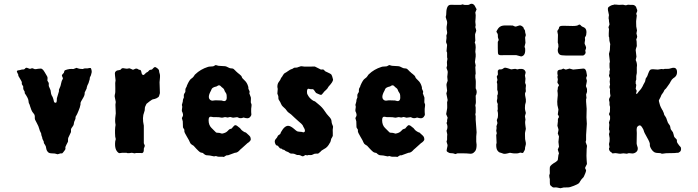

<svg xmlns="http://www.w3.org/2000/svg" viewBox="-20 -810 3683 1013"><path d="M155.8 -448.2Q159.2 -446.3 163.1 -445.3Q167 -444.3 182.6 -447.3Q198.2 -449.7 202.1 -445.8Q208 -442.4 214.8 -430.7Q221.7 -418.9 226.1 -411.6Q231 -404.3 231 -398.9L230 -384.8L236.8 -373Q237.8 -370.1 237.3 -364.3Q236.8 -358.4 237.8 -355L245.1 -337.9Q247.1 -335 248 -325.2Q249 -315.4 252 -308.1L257.8 -297.9Q258.8 -295.9 259.8 -292Q260.7 -288.1 261.7 -286.6Q262.7 -285.2 263.2 -280.3Q264.2 -275.4 265.1 -272.5Q266.1 -269 271.5 -268.1Q276.9 -267.1 278.3 -272Q279.8 -277.3 279.8 -285.2Q279.8 -293 280.8 -293.9Q281.7 -294.9 291 -328.1Q291 -332.5 291 -336.9L297.9 -353Q299.8 -356.9 302.7 -371.1Q305.7 -385.3 309.1 -389.6Q312 -394 312 -396.5Q312 -398.9 309.1 -404.3Q306.2 -410.2 306.6 -413.1Q307.1 -416 316.9 -425.8Q316.9 -427.7 317.9 -429.7Q318.8 -431.6 319.8 -436Q320.8 -439.9 335 -443.4Q349.1 -446.8 356.9 -446.3Q364.7 -445.8 367.2 -445.8L383.8 -452.1Q385.7 -452.1 391.6 -449.2Q397.5 -446.3 417 -445.8Q423.8 -449.2 428.7 -449.2H441.9Q454.1 -452.1 457.5 -451.2Q460.9 -450.2 462.9 -440.4Q464.8 -430.7 463.4 -426.8Q461.9 -423.8 461.4 -419.4Q460.4 -412.1 457 -407.2Q453.1 -402.3 453.1 -391.1L448.2 -376Q448.2 -373 446.8 -371.1L440.9 -358.9Q437 -347.2 437 -342.8Q432.1 -331.1 426.8 -321.8V-316.9Q426.8 -306.2 416.5 -290Q404.8 -271.5 404.8 -265.6V-258.8Q402.3 -243.2 393.6 -223.6Q385.7 -204.1 382.8 -200.7Q377.9 -194.3 378.4 -189Q379.4 -183.6 375.5 -176.8Q370.1 -166.5 369.6 -157.7Q369.1 -148.9 361.3 -139.6Q353.5 -130.4 354.5 -123Q355 -116.2 354.5 -113.3Q354 -110.4 339.8 -82Q338.9 -79.1 338.9 -73.2V-64Q337.9 -60.1 330.6 -46.9Q323.2 -33.7 325.2 -28.8Q326.7 -23.4 322.3 -18.1Q317.9 -13.2 314.9 -8.3Q312 -3.9 309.6 -2Q307.1 0 303.2 -0.5Q299.3 -1 296.9 0L284.2 3.9L269 0Q242.7 0 236.3 -4.9Q226.1 -13.2 224.1 -25.9Q222.7 -39.1 217.8 -45.4Q210.9 -54.2 210.9 -59.1V-63Q203.1 -78.1 203.1 -80.1V-83Q203.1 -85 198.2 -97.2Q198.2 -106.4 194.3 -111.8Q190.4 -117.2 187 -130.4Q183.6 -144 175.3 -158.7Q167 -173.3 165 -178.7Q163.1 -184.1 163.6 -191.4Q164.6 -203.6 157.2 -211.4Q149.9 -219.2 145.5 -230Q141.1 -240.2 139.2 -248Q137.2 -255.9 136.2 -257.8L131.8 -267.1Q130.9 -269 129.9 -280.3Q128.9 -291.5 110.8 -317.9L109.9 -327.1Q108.9 -329.1 105.5 -334.5Q102.1 -339.8 102.5 -345.7Q103 -351.1 102.5 -353.5Q102.1 -356 99.1 -359.4Q93.8 -365.2 95.2 -372.1Q96.2 -378.9 86.9 -392.6Q78.1 -406.2 77.1 -409.2Q76.2 -412.1 76.2 -414.6Q76.2 -417 75.7 -418.5Q75.2 -419.9 73.2 -422.4Q71.3 -424.8 69.3 -431.2Q67.4 -437.5 76.7 -439Q85.4 -439.9 90.8 -441.9Q96.2 -443.8 101.6 -443.4Q106.9 -442.9 110.4 -446.3Q113.3 -450.2 116.2 -451.7Q121.1 -454.1 129.4 -449.7Q137.2 -445.3 142.1 -447.8Q147 -450.2 149.4 -450.2Q151.9 -450.2 155.8 -448.2Z M738.8 -20.5Q738.8 -6.8 732.9 -3.9Q731.9 -1 718.8 -2.9H698.7L689.9 -1L675.8 -3.9L661.1 -2H653.8Q649.9 -2 647.9 -3.9H625L610.8 -2Q607.9 -2 605 -3.9Q583 -20 587.9 -64L590.8 -76.2L587.9 -88.9Q585 -127 589.8 -150.9L587.9 -164.1Q586.9 -168 587.9 -187L590.8 -211.9L588.9 -257.8L590.8 -272L585 -300.8Q585 -311 586.9 -314.5Q588.9 -318.4 588.4 -344.7Q587.9 -371.1 587.9 -372.1L589.8 -386.2Q588.9 -397.5 586.9 -411.1Q585 -424.8 587.4 -429.2Q589.8 -433.1 593.3 -435.5Q596.7 -438 599.6 -438.5Q603 -439 607.9 -439.9Q612.8 -440.9 614.3 -441.4Q616.7 -442.4 620.6 -447.3Q624.5 -452.1 636.7 -449.2Q649.4 -446.3 655.3 -448.2Q660.6 -450.2 664.6 -449.2L681.6 -441.9L696.8 -448.2Q706.5 -448.2 712.9 -441.9Q714.8 -441.9 716.8 -441.9Q724.1 -441.9 726.1 -428.7Q728 -415.5 735.8 -414.1Q739.7 -414.1 745.1 -420.4Q750.5 -426.8 754.4 -428.2Q759.8 -429.7 764.2 -435.5Q768.6 -441.9 773.9 -441.9Q778.8 -441.9 780.8 -442.9Q782.7 -443.4 786.6 -448.2Q790.5 -453.1 795.4 -455.6Q799.3 -458 809.1 -450.7Q818.8 -443.4 819.3 -436.5Q819.8 -428.7 821.8 -423.8Q823.7 -418.9 824.2 -411.6Q824.7 -404.3 823.2 -391.1Q821.8 -377.9 821.8 -376L823.7 -318.8Q823.7 -316.9 822.3 -313.5Q820.8 -310.1 819.3 -303.7Q817.9 -297.4 806.6 -292Q795.9 -287.1 789.6 -286.6Q782.7 -286.1 768.1 -274.4Q753.4 -262.7 752.9 -262.2Q743.2 -245.1 744.1 -236.3Q744.6 -228 740.7 -218.3Q729 -190.4 738.8 -147V-54.2Q745.1 -41.5 743.7 -39.1L738.8 -25.9Z M1175.3 -458.5Q1181.6 -456.1 1187.5 -452.6Q1193.4 -449.2 1200.7 -449.2Q1208.5 -449.2 1212.4 -446.3Q1216.3 -443.4 1221.7 -437.5Q1227.1 -431.2 1229.5 -430.2Q1231.4 -427.2 1243.2 -418.5Q1254.9 -409.7 1255.9 -403.3Q1257.3 -397.5 1270.5 -385.7Q1283.7 -374 1289.6 -353Q1290.5 -351.1 1290.5 -347.7V-341.8Q1297.4 -328.1 1297.4 -325.2L1295.4 -317.9Q1296.4 -314 1299.3 -307.1Q1302.2 -299.8 1303.2 -296.9Q1304.2 -293.9 1303.7 -284.2Q1303.2 -274.4 1303.2 -270L1307.1 -258.8Q1308.1 -256.8 1305.2 -235.8V-219.2L1306.2 -206.1Q1306.2 -203.1 1305.2 -201.2Q1296.4 -182.1 1276.4 -187L1265.1 -189.9L1255.4 -187Q1252.4 -186 1243.2 -187L1231.4 -191.9L1209.5 -189L1194.3 -192.9L1181.2 -189.9L1170.4 -191.9Q1166.5 -192.9 1158.7 -190.4Q1150.9 -188 1145 -189.9Q1138.7 -191.9 1123.5 -191.9H1105.5Q1103 -191.9 1098.1 -193.4Q1080.6 -198.2 1080.6 -176.3Q1080.6 -150.4 1095.2 -135.7Q1109.9 -121.1 1115.2 -115.7Q1120.1 -109.9 1123.5 -109.9L1137.2 -108.9L1151.4 -105Q1170.4 -108.4 1179.2 -117.2Q1187.5 -126 1189.5 -127.4Q1191.4 -128.9 1195.8 -129.9Q1200.2 -130.9 1202.1 -131.8Q1203.6 -132.8 1210.4 -141.6Q1217.3 -150.4 1222.7 -149.4Q1228 -148.9 1232.9 -144.5Q1237.8 -140.1 1240.7 -138.2Q1246.1 -135.3 1250 -129.4Q1253.4 -123.5 1263.2 -117.2Q1272.9 -110.8 1277.3 -110.8Q1287.1 -101.1 1294.4 -95.2Q1301.3 -88.9 1302.2 -82.5Q1303.2 -76.2 1303.2 -74.2Q1303.2 -69.8 1296.9 -63.5Q1290.5 -57.1 1286.1 -55.2Q1266.1 -36.1 1256.3 -28.3Q1246.6 -20.5 1241.7 -14.6Q1231.4 -3.9 1219.2 -3.9L1184.6 8.8Q1182.6 9.8 1178.7 9.3Q1174.8 8.8 1169.4 12.7Q1163.6 17.1 1161.1 18.1L1154.8 17.1H1135.7Q1128.9 17.1 1119.1 13.2L1109.4 15.1Q1083 8.8 1073.2 9.3Q1063.5 10.3 1050.3 -2.9Q1048.3 -3.9 1043.5 -4.4Q1038.6 -4.9 1033.7 -8.3Q1028.8 -11.7 1015.6 -25.4Q1002.9 -39.1 1001.5 -41Q999.5 -43 992.7 -46.4Q985.8 -49.8 982.4 -58.1Q979.5 -66.9 965.8 -89.4Q952.1 -111.8 952.6 -118.2Q953.1 -125 952.1 -127Q951.2 -128.9 948.2 -132.8Q945.3 -136.7 945.3 -140.1L944.3 -169.9L939.5 -187L944.3 -196.8Q948.7 -205.6 939.5 -224.1Q939.5 -233.4 940.9 -240.2Q942.4 -247.1 940.9 -251Q939.5 -254.9 939.5 -256.3Q939.5 -257.8 942.4 -266.6Q945.3 -275.4 944.8 -279.3Q944.3 -283.7 950.2 -295.9Q950.2 -297.9 949.7 -304.7Q949.2 -311.5 953.1 -317.4Q957.5 -323.2 958 -326.2Q958.5 -329.1 958 -334.5Q957.5 -341.8 961.4 -347.2Q965.3 -352.5 966.3 -358.9Q979.5 -389.2 989.3 -395Q999 -401.4 1003.4 -408.7Q1007.3 -416 1010.3 -418Q1038.1 -444.8 1077.1 -457Q1082.5 -459 1091.3 -459Q1100.1 -459 1104 -460Q1107.9 -460.9 1111.3 -463.4Q1115.2 -465.8 1118.2 -466.8L1132.3 -462.9Q1150.4 -461.9 1155.3 -461.4Q1159.7 -460.9 1164.6 -460.9Q1169.4 -460.9 1175.3 -458.5ZM1116.2 -280.8 1148.4 -279.8Q1150.4 -279.8 1156.2 -277.8Q1162.1 -275.9 1165.5 -276.9Q1176.3 -279.3 1176.3 -294.9Q1176.3 -310.5 1174.3 -314.9Q1172.4 -319.3 1169.4 -323.2Q1165 -328.6 1163.6 -335Q1161.6 -341.3 1156.2 -345.2Q1151.4 -349.1 1149.9 -350.1Q1148.4 -351.1 1145.5 -354.5Q1137.2 -364.3 1126.5 -356.4Q1124.5 -355 1122.6 -354Q1098.6 -349.1 1095.7 -337.9Q1095.2 -335.9 1094.2 -334.5Q1093.3 -333 1093.3 -332Q1070.3 -292 1093.3 -280.3Q1097.2 -278.8 1100.6 -278.8Z M1607.4 -341.8Q1597.7 -341.8 1600.1 -317.9Q1599.6 -315.4 1607.4 -302.7Q1615.2 -290 1632.3 -278.8L1642.1 -274.9Q1644 -272.9 1662.1 -258.3Q1680.2 -243.7 1692.4 -225.1Q1704.6 -206.5 1713.9 -197.3Q1729 -182.1 1729 -171.4Q1729.5 -160.6 1733.4 -152.3Q1737.3 -144 1737.3 -141.1L1735.4 -125L1735.8 -109.9Q1736.3 -94.7 1735.8 -92.8Q1735.4 -90.8 1731.9 -85Q1728.5 -79.1 1727.5 -77.6Q1726.6 -76.2 1725.1 -67.4Q1723.1 -58.6 1720.2 -56.2Q1708 -32.2 1690.9 -24.4Q1685.5 -22 1678.2 -16.6Q1670.9 -11.2 1671.4 -9.8Q1661.1 -1 1659.2 0Q1657.2 1 1649.9 0.5Q1639.2 0 1632.3 4.4Q1625.5 8.8 1617.7 8.3Q1610.4 7.8 1608.4 7.8L1601.1 9.8L1591.3 7.8Q1586.4 10.3 1584 12.2Q1578.1 17.1 1569.8 12.2Q1562 7.8 1555.7 7.8H1547.4Q1531.2 0 1523.9 0.5Q1516.6 1 1512.2 -0.5Q1507.8 -2 1504.9 -4.9Q1501 -7.8 1495.1 -9.8Q1486.8 -12.2 1483.9 -15.6Q1480.5 -19 1478 -19.5Q1475.1 -20 1473.6 -20.5Q1472.2 -21 1471.2 -21L1465.3 -25.9H1461.9Q1456.5 -26.4 1452.1 -33.2Q1446.3 -42 1442.4 -42Q1435.5 -42 1431.2 -54.7Q1426.8 -67.4 1434.6 -76.2Q1442.9 -85 1443.8 -88.9Q1445.3 -92.8 1446.8 -94.7Q1448.2 -96.7 1452.1 -98.6Q1456.1 -101.1 1458.5 -103Q1462.4 -110.8 1462.4 -112.8Q1482.4 -148.9 1503.4 -146Q1514.6 -144 1529.3 -131.8Q1543.9 -119.1 1547.9 -117.2Q1552.2 -115.2 1574.2 -113.8Q1579.1 -110.8 1581.1 -111.8Q1588.9 -113.3 1588.9 -120.1Q1588.9 -127 1584.5 -134.3Q1579.6 -141.6 1578.1 -147Q1572.8 -156.2 1554.2 -170.9Q1537.1 -187 1534.2 -189Q1531.2 -190.9 1523.9 -198.7Q1516.6 -206.5 1506.3 -213.4Q1496.1 -219.7 1486.3 -234.9Q1477.5 -243.7 1472.2 -248Q1466.8 -252.4 1462.4 -262.7Q1458.5 -272.9 1454.1 -278.3Q1450.2 -284.2 1449.2 -287.1Q1448.2 -290 1448.7 -294.4Q1449.7 -303.2 1443.4 -315.9Q1443.4 -316.9 1445.3 -340.8L1443.4 -351.1Q1443.4 -367.7 1450.2 -376.5Q1457 -385.7 1458 -387.7Q1459 -389.6 1460.9 -394Q1462.9 -399.4 1465.8 -402.3Q1468.8 -405.3 1473.1 -413.6Q1478.5 -422.9 1483.4 -424.8Q1488.3 -426.8 1499 -434.6Q1512.7 -444.3 1518.1 -445.3Q1523.4 -446.3 1526.4 -449.2Q1531.7 -454.1 1539.1 -453.1Q1546.4 -452.1 1556.6 -457Q1567.4 -461.9 1575.2 -460Q1583 -458 1601.6 -458.5Q1620.1 -459 1641.1 -459L1673.3 -442.9Q1675.3 -442.9 1680.2 -443.4Q1685.5 -443.8 1687.5 -442.4Q1689.5 -440.9 1692.4 -437.5Q1695.3 -434.1 1697.3 -433.1Q1699.2 -432.1 1706.1 -429.2Q1725.6 -420.9 1729 -415.5Q1732.4 -410.2 1737.3 -390.1Q1737.3 -378.4 1713.4 -353Q1707.5 -341.3 1699.7 -335Q1691.9 -329.1 1685.1 -319.8Q1678.2 -310.1 1674.3 -309.6Q1669.9 -309.1 1662.1 -313Q1654.3 -316.9 1650.9 -317.9Q1647.5 -318.8 1644 -324.2Q1641.1 -329.1 1637.2 -334Q1633.3 -338.9 1630.9 -339.4Q1628.9 -339.8 1624 -339.4Q1619.1 -338.9 1614.7 -340.3Q1610.4 -341.8 1607.4 -341.8Z M2090.8 -458.5Q2097.2 -456.1 2103 -452.6Q2108.9 -449.2 2116.2 -449.2Q2124 -449.2 2127.9 -446.3Q2131.8 -443.4 2137.2 -437.5Q2142.6 -431.2 2145 -430.2Q2147 -427.2 2158.7 -418.5Q2170.4 -409.7 2171.4 -403.3Q2172.9 -397.5 2186 -385.7Q2199.2 -374 2205.1 -353Q2206.1 -351.1 2206.1 -347.7V-341.8Q2212.9 -328.1 2212.9 -325.2L2210.9 -317.9Q2211.9 -314 2214.8 -307.1Q2217.8 -299.8 2218.8 -296.9Q2219.7 -293.9 2219.2 -284.2Q2218.8 -274.4 2218.8 -270L2222.7 -258.8Q2223.6 -256.8 2220.7 -235.8V-219.2L2221.7 -206.1Q2221.7 -203.1 2220.7 -201.2Q2211.9 -182.1 2191.9 -187L2180.7 -189.9L2170.9 -187Q2168 -186 2158.7 -187L2147 -191.9L2125 -189L2109.9 -192.9L2096.7 -189.9L2085.9 -191.9Q2082 -192.9 2074.2 -190.4Q2066.4 -188 2060.5 -189.9Q2054.2 -191.9 2039.1 -191.9H2021Q2018.6 -191.9 2013.7 -193.4Q1996.1 -198.2 1996.1 -176.3Q1996.1 -150.4 2010.7 -135.7Q2025.4 -121.1 2030.8 -115.7Q2035.6 -109.9 2039.1 -109.9L2052.7 -108.9L2066.9 -105Q2085.9 -108.4 2094.7 -117.2Q2103 -126 2105 -127.4Q2106.9 -128.9 2111.3 -129.9Q2115.7 -130.9 2117.7 -131.8Q2119.1 -132.8 2126 -141.6Q2132.8 -150.4 2138.2 -149.4Q2143.6 -148.9 2148.4 -144.5Q2153.3 -140.1 2156.2 -138.2Q2161.6 -135.3 2165.5 -129.4Q2168.9 -123.5 2178.7 -117.2Q2188.5 -110.8 2192.9 -110.8Q2202.6 -101.1 2210 -95.2Q2216.8 -88.9 2217.8 -82.5Q2218.8 -76.2 2218.8 -74.2Q2218.8 -69.8 2212.4 -63.5Q2206.1 -57.1 2201.7 -55.2Q2181.6 -36.1 2171.9 -28.3Q2162.1 -20.5 2157.2 -14.6Q2147 -3.9 2134.8 -3.9L2100.1 8.8Q2098.1 9.8 2094.2 9.3Q2090.3 8.8 2085 12.7Q2079.1 17.1 2076.7 18.1L2070.3 17.1H2051.3Q2044.4 17.1 2034.7 13.2L2024.9 15.1Q1998.5 8.8 1988.8 9.3Q1979 10.3 1965.8 -2.9Q1963.9 -3.9 1959 -4.4Q1954.1 -4.9 1949.2 -8.3Q1944.3 -11.7 1931.2 -25.4Q1918.5 -39.1 1917 -41Q1915 -43 1908.2 -46.4Q1901.4 -49.8 1897.9 -58.1Q1895 -66.9 1881.3 -89.4Q1867.7 -111.8 1868.2 -118.2Q1868.7 -125 1867.7 -127Q1866.7 -128.9 1863.8 -132.8Q1860.8 -136.7 1860.8 -140.1L1859.9 -169.9L1855 -187L1859.9 -196.8Q1864.3 -205.6 1855 -224.1Q1855 -233.4 1856.4 -240.2Q1857.9 -247.1 1856.4 -251Q1855 -254.9 1855 -256.3Q1855 -257.8 1857.9 -266.6Q1860.8 -275.4 1860.4 -279.3Q1859.9 -283.7 1865.7 -295.9Q1865.7 -297.9 1865.2 -304.7Q1864.7 -311.5 1868.7 -317.4Q1873 -323.2 1873.5 -326.2Q1874 -329.1 1873.5 -334.5Q1873 -341.8 1877 -347.2Q1880.9 -352.5 1881.8 -358.9Q1895 -389.2 1904.8 -395Q1914.6 -401.4 1918.9 -408.7Q1922.9 -416 1925.8 -418Q1953.6 -444.8 1992.7 -457Q1998 -459 2006.8 -459Q2015.6 -459 2019.5 -460Q2023.4 -460.9 2026.9 -463.4Q2030.8 -465.8 2033.7 -466.8L2047.9 -462.9Q2065.9 -461.9 2070.8 -461.4Q2075.2 -460.9 2080.1 -460.9Q2085 -460.9 2090.8 -458.5ZM2031.7 -280.8 2064 -279.8Q2065.9 -279.8 2071.8 -277.8Q2077.6 -275.9 2081.1 -276.9Q2091.8 -279.3 2091.8 -294.9Q2091.8 -310.5 2089.8 -314.9Q2087.9 -319.3 2085 -323.2Q2080.6 -328.6 2079.1 -335Q2077.1 -341.3 2071.8 -345.2Q2066.9 -349.1 2065.4 -350.1Q2064 -351.1 2061 -354.5Q2052.7 -364.3 2042 -356.4Q2040 -355 2038.1 -354Q2014.2 -349.1 2011.2 -337.9Q2010.7 -335.9 2009.8 -334.5Q2008.8 -333 2008.8 -332Q1985.8 -292 2008.8 -280.3Q2012.7 -278.8 2016.1 -278.8Z M2335.9 -120.1Q2345.7 -139.6 2335.9 -161.1L2338.9 -168V-176.8L2341.8 -189L2334 -208Q2337.9 -227.5 2337.9 -230.5Q2337.9 -233.4 2338.9 -236.3Q2339.8 -238.8 2339.4 -252.9Q2338.9 -267.1 2338.9 -270L2341.8 -282.2L2335 -316.9L2338.9 -331.1Q2338.9 -335.9 2336.9 -349.1Q2335 -362.3 2335.9 -366.7Q2336.9 -371.1 2338.9 -376Q2340.8 -380.9 2341.8 -383.8L2339.8 -404.8Q2339.8 -406.7 2341.3 -418.5Q2342.8 -430.2 2341.8 -434.6Q2340.8 -439 2338.4 -444.3Q2335.9 -449.7 2335.9 -453.1L2338.9 -463.9L2337.9 -482.9L2340.8 -499.5L2338.9 -507.8V-532.2L2335.9 -540L2338.9 -573.2L2334 -585.9Q2333 -590.8 2334.5 -598.6Q2335.9 -606.4 2335.9 -609.9L2335 -622.1L2338.9 -633.8Q2339.8 -638.7 2337.9 -647.5Q2334.5 -662.6 2337.9 -678.7Q2341.3 -694.3 2335.9 -705.1L2331.5 -720.2L2334 -731Q2334 -781.2 2354 -784.2Q2360.8 -785.2 2369.1 -784.7Q2377.4 -784.2 2378.9 -784.2H2411.6L2420.4 -787.1L2429.7 -784.2Q2450.7 -782.7 2455.6 -785.6Q2460.9 -789.1 2461.9 -789.1Q2480 -794.9 2490.7 -768.1Q2493.7 -763.2 2494.6 -761.2L2487.8 -744.1Q2491.2 -730.5 2489.3 -714.8Q2487.8 -698.7 2487.8 -694.8L2489.7 -676.8L2487.8 -667Q2492.7 -652.3 2492.7 -647.9L2487.8 -632.8Q2485.8 -631.8 2486.8 -614.3Q2487.8 -596.7 2487.8 -596.2L2484.9 -585Q2484.9 -582 2487.8 -579.1Q2489.7 -567.9 2489.7 -559.1L2487.8 -537.1Q2490.7 -522.9 2489.7 -512.2L2485.8 -482.9L2489.7 -464.8L2487.8 -455.1L2489.7 -421.9L2487.8 -413.1V-399.9L2489.7 -388.2Q2490.7 -381.3 2490.2 -366.2Q2489.7 -351.1 2489.7 -344.2Q2496.6 -331.1 2494.6 -319.3Q2492.7 -308.1 2489.7 -305.2L2490.7 -274.9V-269.5Q2490.7 -264.6 2487.8 -253.9L2489.7 -242.2V-215.8L2487.8 -207L2489.7 -196.8V-178.2Q2489.7 -174.3 2494.6 -111.8L2492.7 -89.8V-63L2494.6 -45.9Q2494.6 -21.5 2486.3 -11.7Q2478 -2 2471.2 0Q2464.4 2 2454.1 0.5Q2443.8 -1 2421.9 -1H2393.6L2382.8 2.9Q2380.4 2.9 2370.6 -1Q2350.6 -1 2345.7 -5.9Q2340.8 -7.8 2337.9 -11.2Q2335 -14.6 2338.4 -27.8Q2341.8 -41 2341.3 -44.9Q2340.8 -48.8 2335.9 -63L2338.9 -73.2V-87.9L2339.8 -101.1Z M2614.7 -443.8H2621.1Q2627.9 -443.4 2633.3 -447.3Q2638.2 -451.2 2642.1 -452.6Q2646 -454.1 2659.7 -449.7Q2673.3 -445.3 2675.8 -444.3Q2678.2 -443.4 2686 -445.3Q2693.8 -446.8 2698.2 -446.8L2709.5 -443.8Q2720.2 -447.8 2733.9 -446.3Q2747.6 -444.8 2752.4 -432.1Q2754.4 -428.2 2752 -421.4Q2749.5 -414.1 2749.5 -412.1L2752.4 -395L2750.5 -373L2754.4 -362.8Q2755.4 -360.8 2754.4 -353.5Q2753.4 -346.2 2753.4 -344.2L2754.4 -328.1L2750.5 -318.8Q2749.5 -316.9 2750.5 -307.1L2754.4 -286.1V-272L2750.5 -256.8Q2748.5 -235.8 2750.5 -230L2754.4 -213.9L2749.5 -196.8L2752.4 -179.2Q2749.5 -165 2751 -156.7Q2752.4 -148.4 2752.4 -145L2754.4 -129.9L2750.5 -111.8Q2749.5 -108.4 2750 -93.8Q2750.5 -79.1 2750.5 -76.2L2754.4 -56.2Q2755.4 -48.8 2752.4 -40Q2749.5 -31.2 2750 -25.4Q2750.5 -19.5 2740.2 -3.9Q2738.3 -2 2732.4 -3.4Q2726.6 -4.9 2725.1 -4.9L2712.4 -1Q2696.3 0 2687.5 -1L2670.4 -3.9L2654.8 0Q2643.1 2.9 2636.2 1L2625.5 -2.9Q2623.5 -3.9 2617.2 -5.4Q2610.8 -6.8 2604 -16.6Q2597.7 -26.4 2598.1 -47.9L2600.1 -56.2L2598.1 -97.2L2601.1 -106.9L2598.1 -120.1L2600.1 -134.8L2599.1 -143.1Q2599.1 -145 2601.1 -149.9Q2603 -155.3 2604 -158.2Q2605 -161.1 2603 -167.5Q2601.6 -173.8 2601.1 -176.3L2606.4 -189.9Q2609.4 -211.9 2604.5 -226.1L2606.4 -233.9L2605.5 -252.9L2606.4 -261.2Q2599.6 -274.9 2602.1 -282.2Q2604.5 -289.6 2604 -295.9Q2603.5 -302.7 2603.5 -306.2Q2606.4 -309.1 2606.9 -318.4Q2607.4 -327.6 2603.5 -335.9V-367.2L2601.1 -377L2604.5 -388.2L2601.1 -404.8Q2601.1 -407.2 2603 -410.2Q2605 -413.1 2606.4 -415Q2607.4 -417 2606.4 -427.7Q2605.5 -438.5 2608.4 -439Q2611.3 -443.8 2614.7 -443.8ZM2702.1 -669.9 2717.3 -674.8Q2727.5 -679.7 2741.2 -666Q2742.2 -664.1 2743.2 -660.6Q2744.1 -657.2 2745.1 -654.8Q2749.5 -654.8 2749.5 -648.9Q2750.5 -647.9 2750.5 -645V-641.1Q2754.4 -627.9 2754.4 -625L2750.5 -611.8L2752.4 -584L2747.6 -564Q2747.6 -561 2750.5 -555.2Q2754.4 -516.1 2729.5 -512.2L2704.1 -519H2635.3Q2634.3 -519 2629.4 -518.6Q2624.5 -518.1 2622.6 -518.6Q2620.6 -519 2616.2 -519.5Q2611.8 -520 2608.9 -523.9Q2606.4 -527.3 2606.4 -557.6V-588.9L2611.3 -599.1L2607.4 -611.8Q2606.4 -614.7 2606.9 -622.1Q2607.4 -629.4 2603.5 -635.3Q2599.1 -641.1 2599.1 -643.1Q2599.1 -645 2604.5 -653.8Q2614.3 -671.9 2633.3 -674.8Q2635.3 -675.8 2659.7 -675.8Q2684.1 -675.8 2685.5 -675.3Q2687 -674.8 2692.9 -671.9Q2698.7 -668.9 2702.1 -669.9Z M2880.9 134.8Q2877.9 126 2877.9 115.2L2880.9 105Q2879.9 75.2 2881.3 70.8Q2884.8 60.1 2913.1 43.9Q2921.9 37.1 2922.9 34.2Q2923.8 31.2 2926.3 7.8L2929.2 -1L2925.8 -11.2Q2923.3 -18.1 2922.9 -21L2929.2 -36.1L2926.3 -61L2929.2 -89.8Q2925.8 -100.1 2922.9 -106Q2923.3 -110.4 2925.3 -117.2Q2927.2 -124 2926.3 -127.9L2920.9 -146.5L2922.9 -165Q2923.8 -167 2923.3 -173.8Q2922.9 -180.7 2923.8 -183.1L2929.2 -192.4Q2929.2 -197.8 2922.9 -206.1L2926.3 -231.9L2920.9 -255.9Q2918.9 -273.9 2921.4 -292Q2923.8 -310.1 2922.4 -318.4Q2920.9 -326.7 2920.9 -331.1L2922.9 -340.8V-345.7Q2922.9 -349.1 2923.8 -350.1L2929.2 -359.9Q2929.2 -362.3 2925.8 -366.2Q2922.4 -370.1 2921.4 -373Q2920.4 -376 2921.9 -382.8Q2923.8 -389.6 2922.9 -393.1L2920.9 -403.8L2922.9 -414.1Q2920.9 -416 2920.9 -421.4V-430.2Q2920.9 -442.9 2940.9 -442.9Q2951.2 -447.8 2952.1 -448.2Q2962.9 -442.9 2965.8 -442.9L2984.9 -448.2L3003.9 -442.9L3057.1 -448.2Q3072.3 -449.2 3075.2 -421.9L3077.1 -411.1Q3077.1 -409.2 3074.7 -404.3Q3072.3 -399.4 3072.8 -397.9Q3073.2 -396 3074.2 -392.6Q3075.2 -389.2 3076.2 -386.2Q3077.1 -382.8 3074.2 -370.1Q3071.3 -357.4 3071.3 -356L3077.1 -340.8V-325.2L3072.3 -311L3074.2 -293.9Q3075.2 -292 3073.2 -290L3072.3 -287.1Q3072.3 -280.3 3072.3 -273.9L3075.2 -235.8L3074.2 -190.9L3076.2 -157.2Q3076.2 -148.4 3072.3 -98.1V-70.8L3069.8 -61L3077.1 -40.5L3075.2 -23.9Q3073.2 19.5 3075.2 34.7Q3077.1 50.3 3076.7 54.2Q3076.2 58.1 3071.8 64.9Q3067.9 71.3 3067.4 74.2Q3066.9 77.1 3067.9 79.1Q3068.8 81.1 3069.8 83.5Q3070.8 85.9 3072.3 86.9Q3071.8 96.2 3067.9 104.5Q3064 113.3 3062 118.2Q3060.1 123 3058.6 125Q3057.1 127 3054.7 128.9Q3052.2 130.9 3048.3 135.7Q3044.4 140.6 3041 146.5Q3038.1 152.8 3033.7 157.2Q3029.3 161.6 3007.3 170.4Q2985.8 179.2 2975.6 178.7Q2965.3 178.2 2954.1 179.2L2937 183.1L2918 179.2Q2913.1 178.2 2904.8 179.2Q2896.5 180.2 2891.1 173.8Q2881.8 168.5 2881.3 159.7Q2880.9 150.9 2880.9 145.5Q2880.9 140.1 2880.9 134.8ZM2929.2 -662.6Q2929.2 -673.8 2948.2 -673.8H2961.9L3002 -672.9Q3026.9 -672.9 3033.2 -679.2Q3039.1 -682.1 3043.5 -676.8Q3047.4 -671.4 3054.2 -668.5Q3061 -666 3064.9 -663.1Q3074.2 -656.2 3074.2 -640.1Q3073.7 -624 3069.8 -618.7Q3065.9 -613.3 3065.9 -610.8L3066.9 -599.1Q3064 -584 3064.5 -580.6Q3064.9 -577.1 3069.3 -568.8Q3073.7 -560.5 3071.3 -553.2Q3068.4 -545.9 3067.9 -543L3069.8 -534.2Q3069.8 -523.4 3057.1 -517.1H2964.8Q2939.9 -517.1 2933.1 -522Q2917 -534.7 2926.3 -564Q2926.3 -579.1 2922.9 -585.9L2923.8 -627Q2923.8 -628.9 2921.9 -636.7Q2919.9 -644.5 2920.9 -647.5Q2921.9 -649.9 2924.3 -652.8Q2929.2 -658.7 2929.2 -662.6Z M3334 -493.2Q3340.8 -479.5 3340.8 -463.9L3339.8 -455.1V-424.8L3336.9 -409.2V-390.1L3334 -381.8V-368.2Q3336.9 -365.2 3336.9 -360.8L3334 -341.8L3338.9 -332Q3339.8 -330.1 3337.4 -323.2Q3335 -316.4 3337.9 -314.5Q3340.8 -312.5 3350.1 -327.1Q3363.8 -340.8 3370.1 -354Q3376 -367.2 3380.4 -374Q3384.8 -380.9 3385.3 -388.2Q3385.7 -396 3390.1 -400.4Q3394 -405.3 3395 -408.2Q3396 -411.1 3400.9 -424.3Q3405.8 -437.5 3410.2 -441.4Q3415 -444.8 3424.8 -444.8Q3434.6 -444.8 3450.7 -442.9L3468.8 -445.8H3471.7L3479.5 -444.8L3487.8 -446.8H3501.5Q3512.2 -446.8 3513.7 -448.2L3528.8 -452.1Q3543 -454.1 3548.3 -445.3Q3553.7 -436.5 3551.3 -421.4Q3548.8 -406.7 3532.7 -397.5Q3523.9 -391.1 3519 -380.9Q3514.2 -370.6 3505.9 -359.9Q3498 -349.1 3496.1 -346.2Q3494.1 -342.8 3489.3 -338.9Q3484.4 -335 3483.4 -330.1Q3481.9 -325.2 3469.7 -309.1Q3465.8 -297.9 3460.9 -289.6Q3456.1 -281.2 3456.1 -279.3Q3456.1 -277.3 3457 -273.9Q3458 -271.5 3460 -262.7Q3461.9 -253.9 3466.8 -243.7Q3471.7 -233.4 3474.1 -230Q3477.1 -227.1 3477.1 -225.1L3482.9 -211.9V-209Q3484.4 -202.6 3490.2 -195.8Q3495.6 -189 3499.5 -174.8Q3503.4 -161.1 3508.8 -155.3Q3514.6 -149.4 3516.1 -142.1Q3517.1 -134.8 3518.1 -130.9Q3519 -127 3523.9 -121.1Q3528.8 -115.2 3530.3 -112.3Q3531.7 -109.4 3534.2 -99.6Q3536.1 -89.8 3538.1 -86.9Q3540 -84 3542.5 -82Q3544.9 -80.1 3546.9 -77.6Q3548.8 -75.2 3550.3 -73.7Q3551.8 -72.3 3551.3 -64.9Q3550.8 -57.6 3563 -43L3571.8 -33.2Q3578.1 -13.7 3561 -4.9Q3559.1 -3.9 3556.6 -3.9H3552.7Q3542 -2 3516.6 -2Q3491.2 -2 3489.7 -1L3475.1 1Q3467.8 1 3464.8 -2Q3441.9 -2 3432.6 -6.8Q3423.8 -11.7 3417 -22.5Q3407.2 -38.1 3408.7 -47.4Q3410.2 -56.6 3394 -84.5Q3377.9 -112.3 3377 -119.1Q3376 -126 3366.2 -140.6Q3356.4 -155.3 3343.3 -142.1Q3338.9 -136.7 3338.9 -125.5L3339.8 -107.9L3338.9 -54.2Q3338.9 -49.8 3341.3 -42Q3343.8 -34.2 3344.7 -30.8Q3346.7 -15.6 3335.9 -7.3Q3325.2 1 3313 -0.5Q3300.3 -2 3297.9 -2L3287.1 1L3269 -1L3252.9 1Q3244.6 1 3236.3 -1Q3227.5 -2.9 3219.7 -1.5Q3211.9 0 3210.9 -1L3206.1 -5.9Q3192.9 -12.7 3192.9 -26.9L3195.8 -33.2L3192.9 -49.8L3195.8 -63Q3195.8 -64.5 3196.3 -74.2Q3196.8 -84 3195.8 -85L3192.9 -103Q3192.9 -105 3194.8 -108.9Q3196.8 -112.8 3195.8 -119.1Q3194.8 -125.5 3192.9 -127L3194.8 -151.9L3192.9 -164.1L3198.7 -181.2V-195.8Q3192.9 -207.5 3192.9 -208L3197.8 -220.2Q3198.7 -225.1 3198.7 -246.1L3195.8 -255.9V-271Q3195.8 -272 3194.3 -277.3Q3192.9 -282.2 3193.4 -286.1Q3193.8 -290 3197.3 -295.9Q3200.7 -301.8 3200.7 -305.2L3198.7 -317.9Q3197.8 -320.3 3198.2 -329.1Q3198.7 -337.9 3198.7 -340.8Q3195.8 -343.8 3195.8 -350.6Q3195.8 -357.4 3198.7 -362.8L3196.8 -378.9L3198.7 -397Q3192.9 -408.7 3192.9 -413.1L3195.8 -420.9Q3195.8 -427.7 3195.8 -434.1L3197.8 -441.9Q3198.7 -443.8 3197.3 -446.8Q3195.8 -449.7 3195.8 -462.4V-476.1L3197.8 -483.9L3192.9 -525.9Q3192.9 -528.8 3195.8 -537.1Q3198.7 -545.4 3198.2 -555.2Q3197.8 -564.9 3198.7 -567.9L3199.7 -577.1L3195.8 -592.8Q3194.8 -594.7 3194.8 -602.5Q3194.8 -610.4 3193.8 -613.8Q3190.9 -614.7 3191.9 -633.8Q3192.9 -652.8 3192.9 -654.3Q3193.4 -658.2 3191.4 -661.6Q3189.5 -665 3190.9 -668L3195.8 -681.2L3192.9 -698.7V-704.1Q3189.9 -713.4 3191.4 -720.2Q3192.9 -727.1 3192.9 -730.5Q3192.9 -733.9 3189.5 -747.1Q3184.1 -767.6 3190.9 -772.9Q3206.1 -784.2 3216.8 -784.2Q3217.8 -787.1 3231.4 -785.6Q3245.1 -784.2 3246.1 -784.2L3267.1 -785.2L3279.3 -782.2Q3287.1 -782.2 3293 -785.2L3307.1 -784.2H3318.4Q3328.1 -784.2 3335.9 -773.9Q3336.9 -772.9 3336.9 -771Q3336.9 -768.6 3340.3 -761.7Q3344.2 -753.4 3340.3 -746.6Q3336.9 -739.3 3336.9 -736.8L3339.8 -728L3336.9 -704.1Q3335.9 -700.2 3336.4 -687Q3336.9 -673.8 3336.9 -669.9L3340.8 -649.9L3337.9 -633.8L3341.8 -617.7Q3341.8 -611.8 3336.9 -602.1L3338.9 -590.8Q3339.8 -582 3339.8 -566.9L3336.4 -556.6Q3334 -549.3 3334 -544.9L3337.9 -511.2Z"/></svg>

Font: AntiqueNobleBoldCondensed
Style: BoldCondensed
Weight: 700
Version: Version 001.000